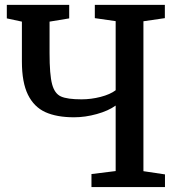

<svg xmlns="http://www.w3.org/2000/svg" viewBox="-20 -763 735 783"><path d="M451.7 -65.4V-332.5Q421.9 -311 374.8 -297.9Q327.6 -284.7 282.2 -284.7Q211.4 -284.7 165 -305.7Q118.7 -326.7 94 -376.7Q69.3 -426.8 69.3 -512.2V-674.8L7.8 -688V-743.2H262.2V-688L182.1 -674.8V-546.9Q182.1 -458.5 192.4 -419.9Q202.6 -381.3 228.5 -369.6Q254.4 -357.9 312.5 -357.9Q351.6 -357.9 390.4 -367.9Q429.2 -377.9 451.7 -395V-676.8L366.7 -689V-743.2H652.3V-689L564.9 -676.3V-64.9L652.8 -51.8V0H353V-53.2Z"/></svg>

Font: Merriweather
Style: Regular
Weight: 400
Designer: Eben Sorkin
Foundry: Eben Sorkin
Version: Version 1.584; ttfautohint (v1.6)